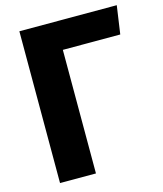

<svg xmlns="http://www.w3.org/2000/svg" viewBox="-112 -831 775 914"><g transform="rotate(-15 275.5 -374.0)"><path d="M550 -748H70V0H247V-609H530Z"/></g></svg>

Font: Glow Sans SC Normal ExtraBold
Style: Regular
Weight: 800
Designer: Ryoko NISHIZUKA (kana, bopomofo & ideographs); Paul D. Hunt (Latin, Greek & Cyrillic); Sandoll Communications, Soo-young
Version: Version 0.93